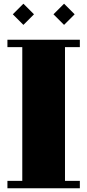

<svg xmlns="http://www.w3.org/2000/svg" viewBox="-20 -1014 470 1034"><path d="M410 -800H20V-760H100V-40H20V0H410V-40H330V-760H410ZM106 -880 163 -937 106 -994 49 -937ZM325 -880 382 -937 325 -994 268 -937Z"/></svg>

Font: Kumar One
Style: Regular
Weight: 400
Designer: Parimal Parmar
Foundry: Indian Type Foundry
Version: Version 1.000;PS 1.000;hotconv 1.0.88;makeotf.lib2.5.647800